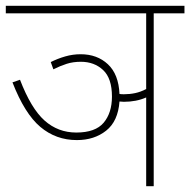

<svg xmlns="http://www.w3.org/2000/svg" viewBox="-20 -642 656 662"><path d="M155 -428Q179 -440 205 -447.5Q231 -455 258 -455Q315 -455 352 -420.5Q389 -386 392 -318Q399 -317 407 -317Q427 -317 446 -321Q465 -325 484 -335V-596H0V-622H616V-596H510V0H484V-306Q450 -291 407 -291Q400 -291 392 -292Q387 -224 346 -191.5Q305 -159 245 -159Q173 -159 119 -204.5Q65 -250 23 -358L49 -367Q87 -268 133.5 -226.5Q180 -185 243 -185Q309 -185 337.5 -219Q366 -253 366 -309Q366 -372 335.5 -400.5Q305 -429 259 -429Q232 -429 210 -422Q188 -415 164 -403Z"/></svg>

Font: Noto Sans SemiCondensed Thin
Style: Regular
Weight: 100
Width: 4
Designer: Monotype Design Team
Foundry: Monotype Imaging Inc.
Version: Version 2.013; ttfautohint (v1.8.4.7-5d5b)